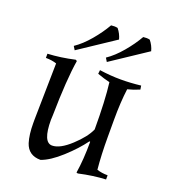

<svg xmlns="http://www.w3.org/2000/svg" viewBox="-131 -792 803 904"><g transform="rotate(20 271.0 -340.0)"><path d="M157 -179Q157 -67 203 -67Q242 -67 295 -116Q348 -165 366 -207Q366 -352 355 -440Q328 -446 292 -459L294 -478Q350 -470 400 -470Q450 -470 501 -476L504 -457Q474 -444 445 -437Q436 -369 436 -280V-196Q436 -104 443 -33Q467 -25 497 -25V-4Q433 -1 362 15L355 13Q366 -56 366 -145L362 -146Q328 -99 273.5 -49.5Q219 0 175 15Q114 15 96 -40Q84 -79 84 -136Q84 -145 84 -156L89 -437Q65 -445 35 -445V-466Q99 -469 170 -485L177 -481Q161 -384 158 -201Q157 -191 157 -179ZM432 -694Q440 -695 448.5 -695Q457 -695 465 -693Q483 -671 490 -644L311 -525L300 -543Q337 -568 372.5 -610Q408 -652 432 -694ZM271 -694Q279 -695 287.5 -695Q296 -695 304 -693Q322 -671 329 -644L150 -525L139 -543Q176 -568 211.5 -610Q247 -652 271 -694Z"/></g></svg>

Font: Almendra
Style: Regular
Weight: 400
Designer: Ana Sanfelippo
Foundry: Ana Sanfelippo
Version: Version 1.004